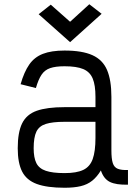

<svg xmlns="http://www.w3.org/2000/svg" viewBox="-20 -870 640 904"><path d="M284 14Q201.5 14 153.2 -3.8Q105 -21.5 84.2 -62.2Q63.5 -103 63.5 -172Q63.5 -247 84.2 -289.2Q105 -331.5 153.2 -348.5Q201.5 -365.5 284 -365.5H429.5V-414Q429.5 -469 416.5 -500.2Q403.5 -531.5 372 -544.8Q340.5 -558 284 -558Q241.5 -558 216 -549.2Q190.5 -540.5 175.5 -518Q160.5 -495.5 149 -455.5L77 -473.5Q93.5 -531.5 117.8 -566.2Q142 -601 182 -616.5Q222 -632 284 -632Q367 -632 415.2 -610.2Q463.5 -588.5 484 -540.5Q504.5 -492.5 504.5 -414V-162Q504.5 -122.5 511 -102.2Q517.5 -82 534.8 -75.2Q552 -68.5 582.5 -69.5V-0.5Q526.5 1 497.2 -13.5Q468 -28 455 -67.5Q437 -37.5 414.2 -19.2Q391.5 -1 360 6.5Q328.5 14 284 14ZM284 -55Q340.5 -55 372 -70Q403.5 -85 416.5 -121.2Q429.5 -157.5 429.5 -221V-296.5H284Q227.5 -296.5 195.8 -286.5Q164 -276.5 151.2 -249.8Q138.5 -223 138.5 -172Q138.5 -127.5 151.2 -102Q164 -76.5 195.8 -65.8Q227.5 -55 284 -55ZM310 -671.5 162 -803 219 -848 310 -767.5 400.5 -850 458.5 -805Z"/></svg>

Font: Victor Mono Thin
Style: Regular
Weight: 100
Monospace: yes
Designer: Rune Bjørnerås
Version: Version 1.561;gftools[0.9.30]